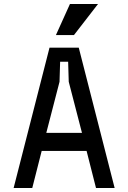

<svg xmlns="http://www.w3.org/2000/svg" viewBox="-20 -938 640 958"><path d="M552 0H459L412 -185H188L141 0H48L227 -700H373ZM389 -275 323 -530 320 -630H280L277 -530L211 -275ZM469 -918 349 -763H259L329 -918Z"/></svg>

Font: Fliege Mono Thin
Style: Regular
Weight: 100
Version: Version 0.020;Glyphs 3.3 (3306)